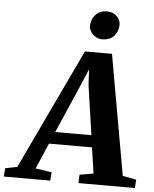

<svg xmlns="http://www.w3.org/2000/svg" viewBox="-139 -1034 874 1087"><g transform="rotate(5 298.0 -491.0)"><path d="M-76 0 -72.5 -47.5 -4.5 -61.5 319.5 -745.5H473.5L594.5 -62.5L672 -47.5L669 0H348L350 -47.5L428.5 -61.5L407 -208H162.5L99.5 -61.5L191.5 -47.5L187.5 0ZM192 -276.5H397.5L356.5 -559L352 -647L317 -564ZM408.5 -822.5Q389.5 -822.5 372.5 -833Q355.5 -843.5 345.2 -860.5Q335 -877.5 335.5 -896Q338 -933 362 -957.8Q386 -982.5 424.5 -982.5Q459 -982.5 480.8 -961.2Q502.5 -940 502 -912Q501.5 -874.5 477.5 -848.5Q453.5 -822.5 408.5 -822.5Z"/></g></svg>

Font: Merriweather 24pt ExtraBold
Style: Italic
Weight: 800
Italic angle: -7.8°
Version: Version 2.101